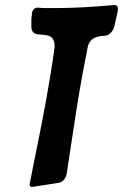

<svg xmlns="http://www.w3.org/2000/svg" viewBox="-20 -744 486 759"><path d="M210 -21C228 -23 241 -39 244 -60C257 -147 271 -235 284 -322C291 -365 298 -406 306 -450L326 -554C330 -581 347 -597 377 -601H376C380 -602 384 -602 387 -602C389 -602 391 -602 394 -603H397C414 -605 429 -623 433 -644L446 -703C446 -718 446 -724 429 -724C352 -717 274 -712 196 -712H169C160 -712 149 -712 140 -713L128 -714C115 -713 108 -704 106 -690C106 -684 106 -679 104 -675L105 -677C105 -675 104 -672 104 -669V-638C104 -621 113 -611 126 -609L153 -606C189 -604 196 -586 196 -559C178 -426 153 -293 126 -161C122 -140 117 -118 113 -96L99 -25C98 -21 97 -18 97 -15C97 -8 100 -6 106 -5L110 -6H113Z"/></svg>

Font: Bangerz
Style: Regular
Weight: 400
Designer: vernon adams
Foundry: Vernon Adams
Version: Version 2.10;December 28, 2023;FontCreator 13.0.0.2683 64-bi